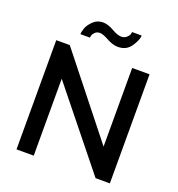

<svg xmlns="http://www.w3.org/2000/svg" viewBox="-159 -1044 1085 1173"><g transform="rotate(20 383.5 -457.5)"><path d="M594 0 192 -500V0H80V-710H168L574 -198V-709H687V0ZM447 -800Q414 -800 375 -821.5Q336 -843 317 -843Q297 -843 285 -831Q273 -819 270.5 -809.5Q268 -800 268 -795H206Q206 -810 214.5 -834.5Q223 -859 249 -884.5Q275 -910 313 -910Q344 -910 382.5 -888Q421 -866 444 -866Q466 -866 479.5 -878.5Q493 -891 495.5 -900Q498 -909 498 -915H561Q561 -888 532 -844Q503 -800 447 -800Z"/></g></svg>

Font: Raleway
Style: Regular
Weight: 600
Designer: Matt McInerney, Pablo Impallari, Rodrigo Fuenzalida
Foundry: Matt McInerney, Pablo Impallari, Rodrigo Fuenzalida
Version: Version 1.000;PS 001.001;hotconv 1.0.56; ttfautohint (v1.5)